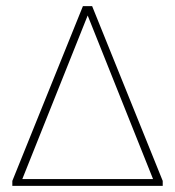

<svg xmlns="http://www.w3.org/2000/svg" viewBox="-20 -603 568 623"><path d="M20 0V-16L249 -583H279L508 -16V0ZM50 -16 39 -22H495L479 -16L260 -564H269Z"/></svg>

Font: Rokkitt Thin
Style: Regular
Weight: 250
Version: Version 3.103